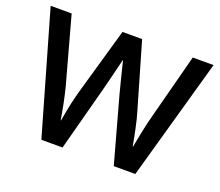

<svg xmlns="http://www.w3.org/2000/svg" viewBox="-107 -784 1075 937"><g transform="rotate(20 430.0 -315.0)"><path d="M116 -630 211 -284Q214 -271 219 -250.5Q224 -230 228.5 -207.5Q233 -185 237 -162.5Q241 -140 244 -122H246Q249 -140 253 -162.5Q257 -185 262 -207.5Q267 -230 272 -250Q277 -270 281 -284L380 -630H482L582 -286Q586 -274 591 -253Q596 -232 601 -209Q606 -186 610.5 -162.5Q615 -139 618 -122H620Q623 -140 627.5 -162Q632 -184 636.5 -206.5Q641 -229 646 -250Q651 -271 655 -286L745 -630H853L676 0H564L471 -337Q460 -379 450.5 -417Q441 -455 430 -500H428Q417 -455 408 -418Q399 -381 388 -339L298 0H188L7 -630Z"/></g></svg>

Font: Mukta Medium
Style: Regular
Weight: 500
Designer: Girish Dalvi and Yashodeep Gholap
Foundry: Ek Type
Version: Version 2.538;PS 1.002;hotconv 16.6.51;makeotf.lib2.5.65220;